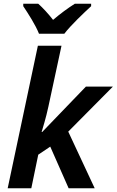

<svg xmlns="http://www.w3.org/2000/svg" viewBox="-20 -1004 622 1024"><path d="M188 -824H323C356 -868 429 -937 466 -971V-984H379C341 -960 303 -932 263 -898C239 -929 208 -963 184 -984H104V-971C130 -932 169 -872 188 -824ZM21 0H147L184 -179L248 -222L346 0H485L344 -302L582 -542H438L205 -300H202C208 -321 225 -374 238 -435L308 -760H182Z"/></svg>

Font: Noto Sans SemiBold
Style: Italic
Weight: 600
Italic angle: -12°
Designer: Monotype Design Team
Foundry: Monotype Imaging Inc.
Version: Version 2.013